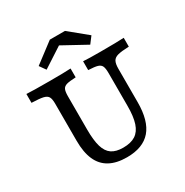

<svg xmlns="http://www.w3.org/2000/svg" viewBox="-177 -910 1024 1063"><g transform="rotate(-30 335.0 -378.0)"><path d="M135.2 -208.1V-445.2Q135.2 -475.1 127.3 -488.8Q119.4 -502.5 96.9 -507.7Q74.4 -512.9 23.9 -514.5V-571Q64.6 -568.5 175.8 -568.5Q268.3 -568.5 306.3 -571V-514.5Q266 -512.9 247.8 -507.7Q229.7 -502.4 223.2 -488.7Q216.8 -475 216.8 -445.2V-232Q216.8 -163.1 228.9 -122.4Q241 -81.8 267.8 -63.6Q294.7 -45.3 340.7 -45.3Q389.7 -45.3 419.2 -64.4Q448.7 -83.5 462.3 -124.8Q475.9 -166 475.9 -234.5V-444Q475.9 -474.3 469.4 -488.2Q463 -502.1 444.8 -507.5Q426.7 -512.8 386.4 -514.5V-571Q417.6 -568.5 495 -568.5Q609.2 -568.5 646.1 -571V-514.5Q597.9 -512.8 575 -506.7Q552.2 -500.6 543.5 -484.8Q534.8 -468.9 534.8 -436.5V-224.2Q534.8 -104.7 484.8 -46.7Q434.7 11.3 332 11.3Q265.7 11.3 222 -12.8Q178.2 -36.8 156.7 -85.3Q135.2 -133.8 135.2 -208.1ZM160.2 -671 286.7 -766.7H383.5L498.4 -672.5L466.7 -630.6L285.4 -729.9L340.6 -730.5L188.2 -631.5Z"/></g></svg>

Font: Playfair Micro SmCond SmLight
Style: Regular
Weight: 360
Width: 4
Designer: Claus Eggers Sørensen
Foundry: Claus Eggers Sørensen
Version: Version 2.100;Glyphs 3.2 (3219)